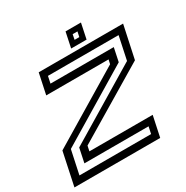

<svg xmlns="http://www.w3.org/2000/svg" viewBox="-200 -987 1109 1143"><g transform="rotate(-30 355.0 -415.5)"><path d="M-14 0 34 -226.5 536.5 -529 543 -558.5H114.5L144.5 -700H724.5L676.5 -475.5L178 -177L170.5 -141.5H605.5L575.5 0ZM47.5 -47H540L550 -94.5H109L129.5 -192L633.5 -495.5L667 -654H181.5L171.5 -606.5H606.5L587 -513.5L82 -209ZM382.5 -726 404.5 -831H510.5L488.5 -726ZM426 -760.5H458.5L466 -795.5H433Z"/></g></svg>

Font: Tourney Expanded Medium
Style: Italic
Weight: 500
Width: 7
Italic angle: -12°
Designer: Tyler Finck
Foundry: Etcetera Type Co
Version: Version 1.010; ttfautohint (v1.8.3)